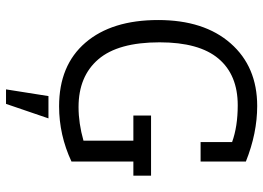

<svg xmlns="http://www.w3.org/2000/svg" viewBox="-144 -576 917 670"><g transform="rotate(90 315.0 -240.5)"><path d="M382.7 -308.6H592.6V-246.9H543.2V-30.9Q450.6 12.3 350.6 12.3Q207.4 12.3 128.4 -79.6Q49.4 -171.6 49.4 -333.3Q49.4 -493.8 130.9 -586.4Q212.3 -679 349.4 -679Q444.4 -679 543.2 -639.5V-481.5H475.3V-591.4Q421 -611.1 346.9 -611.1Q240.7 -611.1 184 -543.8Q127.2 -476.5 127.2 -338.3Q127.2 -193.8 186.4 -124.7Q245.7 -55.6 353.1 -55.6Q409.9 -55.6 470.4 -72.8V-246.9H382.7ZM314.8 49.4H392.6L342 197.5H291.4Z"/></g></svg>

Font: Slabo 27px
Style: Regular
Weight: 400
Version: Version 1.02 Build 003a